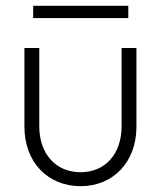

<svg xmlns="http://www.w3.org/2000/svg" viewBox="-20 -630 553 660"><path d="M257 10C370 10 449 -74 449 -194V-465H398V-196C398 -101 342 -38 257 -38C171 -38 115 -102 115 -196V-465H64V-194C64 -73 144 10 257 10ZM94 -568H421V-610H94Z"/></svg>

Font: MV Cash ExtraLight
Style: Regular
Weight: 200
Designer: Rodrigo Fuenzalida
Foundry: fragTYPE
Version: Version 1.100;Glyphs 3.1.2 (3151)